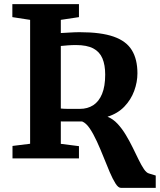

<svg xmlns="http://www.w3.org/2000/svg" viewBox="-20 -763 772 925"><path d="M562.2 142Q549.7 142 536.4 120.9Q523.1 99.9 508.6 66.1Q494.2 32.3 478.8 -6.5Q463.4 -45.3 446.7 -81.7Q430 -118 412.5 -144.1Q394.9 -170.2 375.9 -177.7Q364.9 -177.7 351.3 -177.7Q337.8 -177.7 323.8 -177.7Q309.8 -177.7 296.6 -177.8Q283.3 -177.9 273 -178V-70L360.4 -58.9V0H40.2V-59.9L125.1 -70.4V-667.3L39.5 -680.5V-743H360.4V-680.5L273 -667.3V-603.8Q296.9 -605 319.2 -606.4Q341.5 -607.9 364.1 -607.9Q466.5 -607.9 527.6 -586.5Q588.6 -565.1 615.3 -521.1Q642.1 -477.2 642.1 -409.7Q642.1 -367.5 626.5 -325Q611 -282.6 579.1 -249.4Q547.3 -216.2 497.9 -200.6Q524.3 -190.2 546 -167Q567.7 -143.7 585.8 -113.7Q603.9 -83.7 619.3 -52.3Q634.8 -20.9 648 6.5Q661.3 33.8 673.5 51.8Q685.8 69.8 697.8 72.8L730.3 82.7V142ZM365.1 -238.5Q401.9 -238.5 429.3 -256.2Q456.7 -274 471.7 -310.6Q486.8 -347.2 486.8 -403.4Q486.8 -449.8 473.5 -481.6Q460.1 -513.4 429.4 -529.7Q398.6 -546 345.9 -546Q325.8 -546 306.7 -544.5Q287.6 -543 273 -541.5V-240.2Q284.4 -238.8 302.9 -238.6Q321.4 -238.3 339.2 -238.4Q357 -238.5 365.1 -238.5Z"/></svg>

Font: Merriweather Light
Style: Regular
Weight: 300
Version: Version 2.100